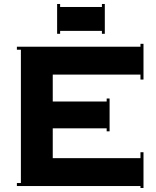

<svg xmlns="http://www.w3.org/2000/svg" viewBox="-20 -935 786 965"><path d="M267.1 -915H282.2V-899.9H492.2V-915H506.8V-765.1H492.2V-779.8H282.2V-765.1H267.1ZM64.9 0V-15.1H85V-685.1H64.9V-700.2H686V-714.8H701.2V-535.2H686V-560.1H245.1V-424.8H516.1V-439.9H530.8V-274.9H516.1V-290H245.1V-140.1H686V-169.9H701.2V9.8H686V0Z"/></svg>

Font: Copperplate CC
Style: Bold
Weight: 700
Designer: indestructible type*
Foundry: Cowboy Collective
Version: Version 1.000